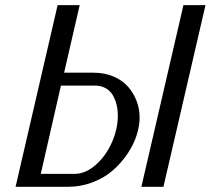

<svg xmlns="http://www.w3.org/2000/svg" viewBox="-20 -720 812 740"><path d="M40 0ZM267.1 -49.8Q309.6 -49.8 349.1 -84.7Q388.7 -119.6 411.4 -171.6Q434.1 -223.6 434.1 -273.9Q434.1 -296.9 429.2 -316.9Q424.3 -336.9 414.3 -353.8Q404.3 -370.6 386.7 -380.4Q369.1 -390.1 345.2 -390.1H214.8L137.2 -49.8ZM518.1 -267.1Q518.1 -235.4 506.8 -199.5Q495.6 -163.6 471.9 -128.2Q448.2 -92.8 416 -64.2Q383.8 -35.6 337.9 -17.8Q292 0 240.2 0H40L202.1 -700.2H287.1L227.1 -439.9H339.8Q382.3 -439.9 417 -425.3Q451.7 -410.6 473.1 -386.2Q494.6 -361.8 506.3 -331.3Q518.1 -300.8 518.1 -267.1ZM772 -700.2 609.9 0H524.9L687 -700.2Z"/></svg>

Font: Pfennig
Style: Italic
Weight: 500
Italic angle: -13°
Version: Version 20120410 ; ttfautohint (v0.8)